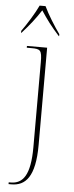

<svg xmlns="http://www.w3.org/2000/svg" viewBox="-65 -798 414 1070"><g transform="rotate(5 142.0 -263.0)"><path d="M22 -617V-606H24C69 -656 97 -692 129 -741C161 -692 188 -656 233 -606H235V-617C206 -657 166 -721 145 -766H112C91 -721 51 -657 22 -617ZM26 240H42C120 240 174 187 174 8V-536H61V-526H86C137 -526 146 -521 146 -452V23C146 180 105 230 37 230H26Z"/></g></svg>

Font: Noto Serif Display Thin
Style: Regular
Weight: 100
Designer: Monotype Design Team
Foundry: Monotype Imaging Inc.
Version: Version 2.009